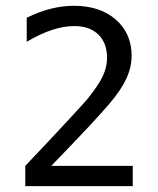

<svg xmlns="http://www.w3.org/2000/svg" viewBox="-20 -636 540 656"><path d="M155.3 -69.3H433.6V0H66.4V-69.3Q141.6 -148.4 198.2 -209.5Q254.9 -270.5 277.3 -295.9Q317.4 -345.7 331.5 -376.5Q345.7 -407.2 345.7 -438.5Q345.7 -489.3 315.9 -518.1Q286.1 -546.9 234.4 -546.9Q198.2 -546.9 157.7 -533.7Q117.2 -520.5 71.3 -493.2V-575.2Q112.3 -595.7 152.8 -606Q193.4 -616.2 232.4 -616.2Q322.3 -616.2 376 -568.8Q429.7 -521.5 429.7 -445.3Q429.7 -406.2 411.6 -367.2Q393.6 -328.1 353.5 -281.2Q331.1 -254.9 287.6 -208Q244.1 -161.1 155.3 -69.3Z"/></svg>

Font: BabelStone Pseudographica Colour
Style: Regular
Weight: 400
Designer: Andrew West
Foundry: BabelStone
Version: Version 16.0.0